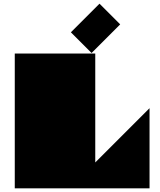

<svg xmlns="http://www.w3.org/2000/svg" viewBox="-20 -1020 868 1040"><path d="M60 0V-730H496V-140L790 -434V0H60ZM476 -733 364 -845 519 -1000 631 -888Z"/></svg>

Font: El Pececito
Style: Regular
Weight: 400
Designer: deFharo
Foundry: deFharo
Version: El Pececito Version 1.000